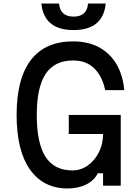

<svg xmlns="http://www.w3.org/2000/svg" viewBox="-20 -1050 790 1086"><path d="M362 16Q226 16 150 -90.5Q74 -197 74 -400Q74 -606 155 -711Q236 -816 393 -816Q478 -816 540 -782.5Q602 -749 638.5 -687.5Q675 -626 683 -540H575Q559 -618 513.5 -663Q468 -708 393 -708Q289 -708 238.5 -632.5Q188 -557 188 -400Q188 -240 237.5 -163Q287 -86 390 -86Q437 -86 476.5 -114Q516 -142 539.5 -189Q563 -236 563 -292H369V-400H663V0H563V-70H533Q514 -30 468.5 -7Q423 16 362 16ZM314 -1030Q317 -993 338 -974.5Q359 -956 396 -956Q434 -956 454.5 -974.5Q475 -993 478 -1030H578Q571 -956 525.5 -918Q480 -880 396 -880Q312 -880 266.5 -918Q221 -956 214 -1030Z"/></svg>

Font: Martian Mono SemiExpanded
Style: Regular
Weight: 400
Width: 6
Monospace: yes
Designer: Roman Shamin
Foundry: Evil Martians
Version: Version 1.000